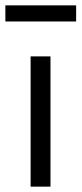

<svg xmlns="http://www.w3.org/2000/svg" viewBox="-32 -695 304 715"><path d="M82 0V-485H156V0ZM-12 -615V-675H251.5V-615Z"/></svg>

Font: Geologica ExtraLight
Style: Regular
Weight: 200
Designer: Sindre Bremnes, Frode Helland
Foundry: Monokrom Skriftforlag AS
Version: Version 1.010; ttfautohint (v1.8.4.7-5d5b);gftools[0.9.28]